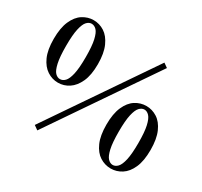

<svg xmlns="http://www.w3.org/2000/svg" viewBox="-159 -967 1283 1217"><g transform="rotate(30 483.0 -359.0)"><path d="M202 -294Q160 -294 123 -318Q86 -342 63.5 -392Q41 -442 41 -522Q41 -602 63.5 -653Q86 -704 123 -727.5Q160 -751 202 -751Q245 -751 281.5 -727.5Q318 -704 341 -653Q364 -602 364 -522Q364 -442 341 -392Q318 -342 281.5 -318Q245 -294 202 -294ZM202 -320Q222 -320 238.5 -337Q255 -354 265 -398Q275 -442 275 -522Q275 -603 265 -647Q255 -691 238.5 -708Q222 -725 202 -725Q183 -725 167 -708Q151 -691 141 -647Q131 -603 131 -522Q131 -442 141 -397.5Q151 -353 167 -336.5Q183 -320 202 -320ZM764 10Q721 10 684 -13.5Q647 -37 624.5 -87.5Q602 -138 602 -218Q602 -298 624.5 -349Q647 -400 684 -423.5Q721 -447 764 -447Q806 -447 843 -423.5Q880 -400 902.5 -349Q925 -298 925 -218Q925 -138 902.5 -87.5Q880 -37 843 -13.5Q806 10 764 10ZM764 -16Q783 -16 799.5 -33Q816 -50 826 -94Q836 -138 836 -218Q836 -298 826 -342Q816 -386 799.5 -403.5Q783 -421 764 -421Q745 -421 728.5 -404Q712 -387 702 -343Q692 -299 692 -218Q692 -138 702 -94Q712 -50 728.5 -33Q745 -16 764 -16ZM241 33 210 11 724 -742 755 -720Z"/></g></svg>

Font: Noto Serif JP ExtraLight
Style: Bold
Weight: 700
Version: Version 2.003-H1;hotconv 1.1.1;makeotfexe 2.6.0